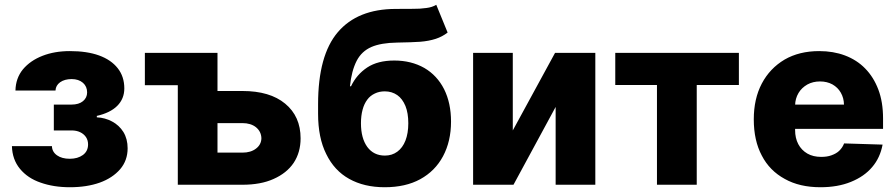

<svg xmlns="http://www.w3.org/2000/svg" viewBox="-20 -764 3706 794"><path d="M29.3 -159.7H194.8Q195.3 -136.2 215.8 -121.6Q235.8 -107.4 268.6 -107.4Q301.3 -107.4 322.8 -123Q344.2 -138.7 344.2 -167Q344.2 -184.1 335.4 -197.3Q326.2 -210.4 311.5 -217.3Q296.4 -224.6 275.4 -224.6H202.6V-331.5H275.4Q306.2 -331.5 323.2 -345.7Q340.3 -359.9 340.3 -381.8Q340.3 -406.2 323.2 -421.4Q305.2 -437 276.4 -437Q247.1 -437 228.5 -423.8Q210.4 -410.6 209.5 -389.6H43.9Q44.9 -440.4 74.7 -477.1Q105.5 -513.7 155.8 -533.2Q205.6 -552.7 269 -552.7Q339.8 -552.7 389.6 -534.7Q439.5 -516.6 466.8 -481.9Q494.1 -447.3 494.1 -398.4Q494.1 -355.5 464.8 -326.2Q436 -297.4 380.4 -284.7V-278.8Q414.1 -277.3 443.4 -261.7Q472.7 -246.1 490.2 -218.3Q507.8 -189.5 507.8 -150.9Q507.8 -100.6 477.1 -64.5Q445.3 -27.8 392.6 -8.8Q338.9 10.3 269 10.3Q201.7 10.3 147.9 -8.8Q94.7 -26.9 62.5 -65.9Q30.8 -104.5 29.3 -159.7Z M579.1 -545.4H715.3V-411.6H579.1ZM816.9 -254.9V-387.7H982.4Q1096.2 -387.7 1159.2 -335.4Q1223.1 -282.7 1223.1 -191.9Q1223.1 -133.8 1194.3 -90.3Q1165.5 -47.9 1111.3 -23.9Q1058.6 0 982.4 0H715.3V-545.4H879.4V-132.8H982.4Q1017.1 -132.8 1038.6 -149.4Q1060.5 -166 1061 -192.4Q1060.1 -220.2 1038.6 -237.8Q1017.1 -254.9 982.4 -254.9Z M1784.2 -744.1 1831.1 -629.4Q1809.1 -612.3 1782.2 -603.5Q1753.9 -594.2 1717.8 -591.3Q1683.6 -588.9 1622.1 -587.9Q1555.7 -586.9 1516.1 -569.8Q1475.6 -552.2 1455.1 -512.7Q1433.6 -470.7 1427.2 -407.2H1431.6Q1454.6 -455.6 1498.5 -484.9Q1542 -513.7 1610.4 -513.7Q1680.7 -513.7 1734.9 -482.9Q1787.6 -452.1 1816.4 -395.5Q1845.2 -337.9 1845.2 -261.2Q1845.2 -179.7 1812 -117.7Q1779.3 -56.6 1717.8 -22.9Q1657.2 10.3 1570.8 10.3Q1485.8 10.3 1423.8 -24.4Q1362.3 -58.6 1329.1 -127Q1295.4 -194.3 1295.4 -293.5V-333Q1295.4 -535.2 1377 -630.9Q1458.5 -726.6 1615.7 -727.1Q1642.1 -727.5 1687.5 -727.5Q1716.8 -727.1 1743.7 -731Q1767.1 -733.9 1784.2 -744.1ZM1571.8 -120.6Q1601.1 -120.6 1623 -136.7Q1645 -152.8 1656.7 -182.6Q1668.5 -212.9 1668.5 -254.4Q1668.5 -296.4 1656.7 -325.7Q1644 -356 1623 -370.6Q1600.6 -386.2 1571.3 -386.2Q1548.3 -386.2 1530.3 -377.4Q1510.7 -368.2 1499 -352.1Q1485.8 -334.5 1479.5 -310.5Q1472.7 -285.6 1472.7 -254.4Q1472.7 -192.4 1499 -156.2Q1525.4 -120.6 1571.8 -120.6Z M2100.6 -545.4V-224.6L2275.4 -545.4H2441.9V0H2277.8V-321.8L2103.5 0H1936.5V-545.4Z M2696.8 -412.6H2524.4V-545.4H3035.6V-412.6H2861.3V0H2696.8Z M3373 10.3Q3286.6 10.3 3225.6 -23.9Q3162.6 -58.1 3130.4 -120.6Q3097.2 -182.6 3097.2 -270.5Q3097.2 -355.5 3130.4 -418.5Q3163.6 -481.4 3224.6 -517.6Q3285.2 -552.7 3367.7 -552.7Q3426.3 -552.7 3474.1 -534.7Q3523.4 -516.1 3557.6 -481Q3592.8 -445.3 3612.3 -393.6Q3631.8 -342.3 3631.8 -273.9V-231H3157.7V-331.5H3470.2Q3469.7 -358.9 3457 -380.9Q3444.8 -402.3 3422.4 -415Q3399.9 -427.2 3371.1 -427.2Q3341.8 -427.2 3318.8 -414.6Q3294.9 -400.9 3282.2 -379.4Q3268.6 -356.4 3268.1 -328.6V-226.1Q3268.1 -192.9 3281.2 -168Q3294.4 -143.1 3318.8 -128.9Q3342.8 -115.2 3376 -115.2Q3400.4 -115.2 3418 -121.6Q3438.5 -128.9 3450.2 -140.1Q3464.4 -153.8 3470.7 -170.9L3629.9 -166Q3619.6 -111.3 3586.9 -73.2Q3554.2 -34.2 3498.5 -11.7Q3444.3 10.3 3373 10.3Z"/></svg>

Font: My Font
Style: Regular
Weight: 500
Designer: Rasmus Andersson
Foundry: rsms
Version: Version 0.001